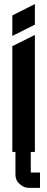

<svg xmlns="http://www.w3.org/2000/svg" viewBox="-20 -740 230 935"><path d="M120.1 174.8Q97.2 174.8 76.2 156.7Q55.2 138.7 55.2 109.9V0H129.9V100.1H174.8V174.8ZM40 -665 149.9 -720.2V-620.1L40 -564.9ZM40 0V-515.1L149.9 -569.8V0Z"/></svg>

Font: Horta
Style: Regular
Weight: 600
Width: 3
Version: Version 0.11